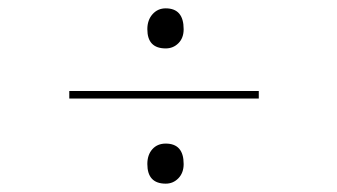

<svg xmlns="http://www.w3.org/2000/svg" viewBox="-20 -488 808 460"><path d="M333 -95Q333 -117 345 -130.5Q357 -144 377 -144Q420 -144 420 -95Q420 -74 407.5 -61Q395 -48 377 -48Q333 -48 333 -95ZM333 -418Q333 -440 345.5 -454Q358 -468 377 -468Q420 -468 420 -418Q420 -397 407.5 -384.5Q395 -372 377 -372Q333 -372 333 -418ZM146 -270H600V-252H146Z"/></svg>

Font: Antic Didone
Style: Regular
Weight: 400
Designer: Santiago Orozco
Foundry: Santiago Orozco
Version: Version 2.000